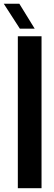

<svg xmlns="http://www.w3.org/2000/svg" viewBox="-50 -991 283 1011"><path d="M43.9 0V-800H168.7V0ZM54.6 -840 -30.1 -971.2H51.9L132.7 -840Z"/></svg>

Font: Big Shoulders Thin
Style: Regular
Weight: 100
Designer: Patric King
Foundry: XO Type Co
Version: Version 2.002